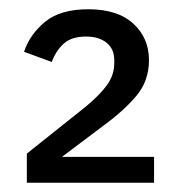

<svg xmlns="http://www.w3.org/2000/svg" viewBox="-20 -724 386 415"><path d="M313 -329H38V-392L166 -494Q196 -519 211.5 -540.5Q227 -562 227 -588V-594Q227 -618 210.5 -631.5Q194 -645 166 -645Q134 -645 117 -629Q100 -613 92 -590L32 -612Q44 -649 77 -676.5Q110 -704 171 -704Q234 -704 268 -673Q302 -642 302 -594Q302 -549 274.5 -516.5Q247 -484 203 -452L114 -385H313Z"/></svg>

Font: IBM Plex Sans Thai Looped Text
Style: Regular
Weight: 450
Designer: Mike Abbink, Paul van der Laan, Pieter van Rosmalen, Ben Mitchell, Mark Frömberg
Foundry: Bold Monday
Version: Version 1.1